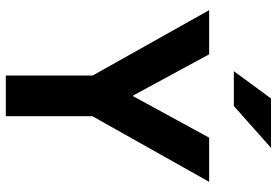

<svg xmlns="http://www.w3.org/2000/svg" viewBox="-166 -787 953 661"><g transform="rotate(90 310.5 -456.5)"><path d="M240 0V-299L15 -700H167L309 -438H311L454 -700H606L380 -298V0ZM225 -785 319 -913H489L345 -785Z"/></g></svg>

Font: Quantico
Style: Bold
Weight: 700
Designer: Matt Desmond
Foundry: MADtype
Version: Version 2.002